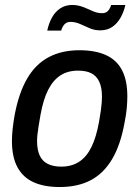

<svg xmlns="http://www.w3.org/2000/svg" viewBox="-20 -740 561 772"><path d="M220 12Q157 12 114.5 -7.5Q72 -27 50 -68Q28 -109 28 -173Q28 -197 31 -223.5Q34 -250 39 -278Q56 -368 90 -425.5Q124 -483 176.5 -510.5Q229 -538 299 -538Q363 -538 406 -518.5Q449 -499 470.5 -458Q492 -417 492 -353Q492 -329 489.5 -303Q487 -277 481 -248Q465 -158 431 -100.5Q397 -43 345 -15.5Q293 12 220 12ZM226 -70Q268 -70 298 -89.5Q328 -109 347.5 -148.5Q367 -188 378 -249Q383 -277 385.5 -295.5Q388 -314 389 -327.5Q390 -341 390 -351Q390 -387 379.5 -410.5Q369 -434 348 -445Q327 -456 294 -456Q252 -456 222.5 -436.5Q193 -417 173.5 -378.5Q154 -340 143 -279Q138 -251 135 -231.5Q132 -212 130.5 -198.5Q129 -185 129 -174Q129 -138 139.5 -115Q150 -92 172 -81Q194 -70 226 -70ZM170 -617Q176 -646 189 -669.5Q202 -693 222.5 -706.5Q243 -720 270 -720Q293 -720 313.5 -712Q334 -704 352.5 -695.5Q371 -687 391 -687Q405 -687 413.5 -695.5Q422 -704 427 -720H484Q478 -692 464.5 -668.5Q451 -645 431 -631.5Q411 -618 383 -618Q360 -618 340.5 -626.5Q321 -635 302 -643.5Q283 -652 263 -652Q249 -652 240 -643Q231 -634 226 -617Z"/></svg>

Font: Archivo SemiCondensed Medium
Style: Italic
Weight: 500
Width: 4
Italic angle: -10°
Designer: Hector Gatti
Foundry: Omnibus-Type
Version: Version 2.001